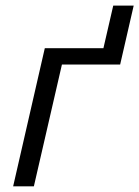

<svg xmlns="http://www.w3.org/2000/svg" viewBox="-20 -658 492 678"><path d="M26.4 0 138.2 -487.8H345.2L379.9 -638.2H452.1L404.3 -430.2H198.7L99.6 0Z"/></svg>

Font: HK Grotesk Italic
Style: Regular
Weight: 400
Italic angle: -13°
Designer: Alfredo Marco Pradil and Stefan Peev
Foundry: Hanken Design Co.
Version: Version 1.000;PS 001.000;hotconv 1.0.88;makeotf.lib2.5.64775